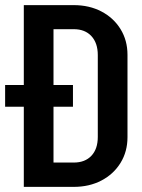

<svg xmlns="http://www.w3.org/2000/svg" viewBox="-53 -730 553 750"><path d="M445 -194Q445 -138 418 -94Q391 -50 343.5 -25Q296 0 235 0H40V-313H-33V-398H40V-710H235Q296 -710 343.5 -685Q391 -660 418 -616Q445 -572 445 -516ZM329 -515Q329 -562 304 -589Q279 -616 235 -616H156V-398H232V-313H156V-95H235Q279 -95 304 -121.5Q329 -148 329 -195Z"/></svg>

Font: Akshar Medium
Style: Regular
Weight: 500
Designer: Tall Chai
Foundry: Tall Chai
Version: Version 1.000